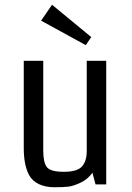

<svg xmlns="http://www.w3.org/2000/svg" viewBox="-20 -776 557 808"><path d="M80 -153V-520H162V-142Q162 -93 177 -73Q192 -53 248.5 -53Q305 -53 325 -75.5Q345 -98 345 -140V-520H427V0H382L369 -49Q350 -22 319.5 -7.5Q289 7 267.5 9.5Q246 12 209 12Q172 12 144 -1Q116 -14 102 -40Q80 -82 80 -153ZM364 -620 341 -586 153 -689 199 -756Z"/></svg>

Font: Strait
Style: Regular
Weight: 400
Width: 3
Designer: Eduardo Rodriguez Tunni
Foundry: Eduardo Rodriguez Tunni
Version: Version 1.001